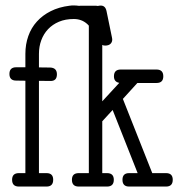

<svg xmlns="http://www.w3.org/2000/svg" viewBox="-20 -686 663 705"><path d="M322.8 -643.1C300.6 -658.4 276.5 -666 250.5 -666C247.9 -666 245.4 -665.9 242.9 -665.8C240.5 -665.6 238 -665.4 235.4 -665C209.3 -661.8 186.3 -655.1 166.3 -645C146.2 -634.9 129.3 -622.2 115.5 -606.9C101.6 -591.6 91.1 -573.9 84 -553.7C76.8 -533.5 73.2 -511.7 73.2 -488.3V-439H39.6C22.9 -439 14.6 -430.8 14.6 -414.6C14.6 -398.3 22.8 -390.1 39.1 -390.1L73.2 -389.6V-50.3H49.3C32.7 -50.3 24.4 -42.2 24.4 -25.9C24.4 -9.3 32.7 -1 49.3 -1H150.9C167.2 -1 175.3 -9.3 175.3 -25.9C175.3 -42.2 167.2 -50.3 150.9 -50.3H123V-389.2L164.1 -388.7C180.7 -388 189 -396.2 189 -413.1C189 -429 180.8 -437.3 164.6 -438L123 -438.5V-488.3C123 -506.2 125.9 -522.9 131.6 -538.3C137.3 -553.8 145.6 -567.3 156.5 -578.9C167.4 -590.4 180.7 -599.5 196.5 -606.2C212.3 -612.9 230.5 -616.2 251 -616.2C260.4 -616.2 269.2 -614.7 277.3 -611.8C285.5 -608.9 293.2 -604.2 300.5 -597.7C307.9 -591.1 315.1 -582.6 322.3 -572C329.4 -561.4 336.9 -548.3 344.7 -532.7C349.3 -523.3 356.3 -518.6 365.7 -518.6C374.5 -518.6 381.1 -520.7 385.5 -524.9C389.9 -529.1 392.1 -534.3 392.1 -540.5C392.1 -541.8 392 -543.1 391.8 -544.2C391.7 -545.3 391.4 -546.7 391.1 -548.3L371.1 -645.5C368.2 -658.9 361.2 -665.5 350.1 -665.5C341.6 -665.5 335.1 -663.4 330.6 -659.2C326 -654.9 323.4 -649.6 322.8 -643.1Z M276.9 -615.7H306.2V-50.3H269C252.4 -50.3 244.1 -42.2 244.1 -25.9C244.1 -9.3 252.4 -1 269 -1H373C389.6 -1 397.9 -9.3 397.9 -25.9C397.9 -42.2 389.6 -50.3 373 -50.3H355.5V-240.7L393.6 -282.2L485.4 -50.3H454.1C437.8 -50.3 429.7 -42.2 429.7 -25.9C429.7 -9.3 437.8 -1 454.1 -1H589.8C606.1 -1 614.3 -9.3 614.3 -25.9C614.3 -42.2 606.1 -50.3 589.8 -50.3H539.1L431.2 -322.8L484.4 -381.3H554.7C571.3 -381.3 579.6 -389.5 579.6 -405.8C579.6 -422.4 571.3 -430.7 554.7 -430.7H423.3C406.7 -430.7 398.4 -422.4 398.4 -405.8C398.4 -392.1 404.9 -384.1 418 -381.8L355.5 -314V-640.1C355.5 -656.7 347.2 -665 330.6 -665H276.9C260.3 -665 252 -656.7 252 -640.1C252 -623.9 260.3 -615.7 276.9 -615.7Z"/></svg>

Font: Nathan
Style: Regular
Weight: 400
Designer: Peter Wiegel
Foundry: Peter Wiegel
Version: Version 1.001 2009